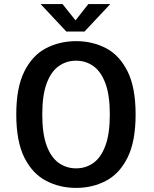

<svg xmlns="http://www.w3.org/2000/svg" viewBox="-20 -907 750 938"><path d="M352 11Q271.5 11 205 -23.8Q138.5 -58.5 99 -137.2Q59.5 -216 59.5 -348Q59.5 -479.5 99 -558.2Q138.5 -637 205 -671.5Q271.5 -706 352 -706Q432 -706 498 -671.5Q564 -637 603.2 -558.2Q642.5 -479.5 642.5 -348Q642.5 -216 603.2 -137.2Q564 -58.5 498 -23.8Q432 11 352 11ZM352 -84.5Q399 -84.5 436.2 -111Q473.5 -137.5 495 -195.5Q516.5 -253.5 516.5 -348Q516.5 -442 495 -499.8Q473.5 -557.5 436.2 -584Q399 -610.5 352 -610.5Q304.5 -610.5 267 -584Q229.5 -557.5 208 -499.8Q186.5 -442 186.5 -348Q186.5 -253.5 208 -195.5Q229.5 -137.5 267 -111Q304.5 -84.5 352 -84.5ZM518.5 -887 393 -753H304L178.5 -887H285.5L349 -807.5L411.5 -887Z"/></svg>

Font: League Mono Medium
Style: Regular
Weight: 500
Width: 6
Designer: Tyler Finck
Foundry: The League of Moveable Type / Tyler Finck
Version: Version 2.300;RELEASE